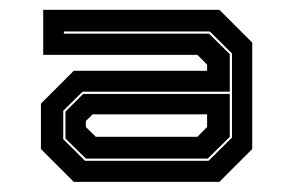

<svg xmlns="http://www.w3.org/2000/svg" viewBox="-20 -726 592 388"><path d="M129.1 -358.5 62.7 -424.8V-516.6L129.1 -582.9H398.5V-595.5L378.9 -615.1H67.3V-706.2H423.3L489.7 -639.9V-424.8L423.3 -358.5ZM151.9 -401H401.4L448.8 -448V-618L404 -662.4H109.1V-657.9H402.4L444.3 -616.7V-540.7H146.8L107.8 -502.1V-444.8ZM153.5 -405.5 112.3 -446.1V-500.5L148.1 -536.2H444.3V-449.3L399.8 -405.5ZM173.5 -449.6H378.9L398.5 -469.3V-495H167.1L153.5 -481.5V-469.3Z"/></svg>

Font: Tourney Expanded ExtraBold
Style: Regular
Weight: 800
Width: 7
Designer: Tyler Finck
Foundry: Etcetera Type Co
Version: Version 1.010; ttfautohint (v1.8.3)